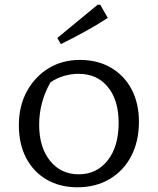

<svg xmlns="http://www.w3.org/2000/svg" viewBox="-20 -786 670 814"><path d="M308 8Q234 8 178 -24.5Q122 -57 91 -116Q60 -175 60 -255Q60 -337 94 -399Q128 -461 186 -496.5Q244 -532 319 -532Q394 -532 450.5 -499Q507 -466 538 -407Q569 -348 569 -270Q569 -187 536.5 -124.5Q504 -62 445 -27Q386 8 308 8ZM314 -47Q390 -47 436.5 -106Q483 -165 483 -265Q483 -361 437.5 -417Q392 -473 313 -473Q283 -473 252.5 -464.5Q222 -456 194 -437Q146 -353 146 -257Q146 -162 192 -104.5Q238 -47 314 -47ZM238 -599 223 -625 394 -766H405L437 -710Q389 -679 339 -651.5Q289 -624 238 -599Z"/></svg>

Font: Piazzolla SC
Style: Regular
Weight: 400
Designer: Juan Pablo del Peral
Foundry: Huerta Tipografica
Version: Version 1.330